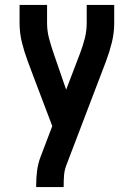

<svg xmlns="http://www.w3.org/2000/svg" viewBox="-20 -755 540 775"><path d="M126 0V-7Q126 -36 129.5 -64.5Q133 -93 143 -120L191 -246L114 -449L92 -508Q78 -545 68.5 -583.5Q59 -622 59 -662V-735H170V-662Q170 -630 178 -600Q186 -570 196 -541L247 -393L304 -542Q315 -571 322.5 -601Q330 -631 330 -662V-735H441V-662Q441 -622 431.5 -583.5Q422 -545 408 -508L247 -86Q240 -67 238.5 -47Q237 -27 237 -7V0Z"/></svg>

Font: Iosevka Term Curly
Style: Bold
Weight: 700
Designer: Belleve Invis
Foundry: Belleve Invis
Version: Version 32.3.0